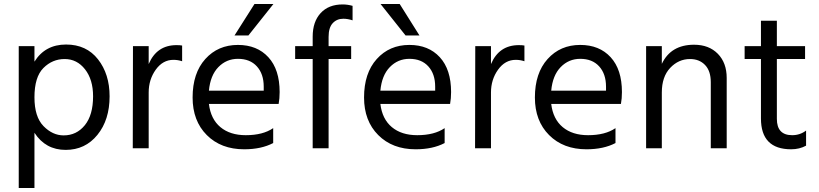

<svg xmlns="http://www.w3.org/2000/svg" viewBox="-20 -736 4063 953"><path d="M296 -64Q360 -64 401 -114.5Q442 -165 442 -258Q442 -341 402 -392Q362 -443 301 -443Q240 -443 195.5 -398.5Q151 -354 151 -253Q151 -156 196 -110Q241 -64 296 -64ZM151 -507V-430Q204 -515 308 -515Q409 -515 466.5 -441.5Q524 -368 524 -258Q524 -141 463.5 -66.5Q403 8 306 8Q206 8 151 -77V197H73V-507Z M718 -507V-418Q758 -512 856 -512Q874 -512 884 -510V-432Q863 -439 841 -439Q788 -439 753 -390Q718 -341 718 -277V0H639L640 -507Z M1337 -716 1213 -560H1144L1243 -716ZM1289 -286V-306Q1289 -369 1255 -406.5Q1221 -444 1161 -444Q1104 -444 1064 -403Q1024 -362 1017 -286ZM1336 -100V-26Q1277 5 1192 5Q1077 5 1006.5 -65.5Q936 -136 936 -252Q936 -373 999 -443Q1062 -513 1161 -513Q1256 -513 1312 -452Q1368 -391 1368 -279Q1368 -247 1363 -220H1017Q1026 -145 1074 -105Q1122 -65 1200 -65Q1285 -65 1336 -100Z M1730 -707V-635Q1706 -643 1684 -643Q1652 -643 1631.5 -621Q1611 -599 1611 -553V-507H1723V-443H1611V0H1532V-443H1445V-507H1532V-554Q1532 -628 1571.5 -671Q1611 -714 1681 -714Q1705 -714 1730 -707Z M2062 -560H1993L1869 -716H1964ZM2140 -286V-306Q2140 -369 2106 -406.5Q2072 -444 2012 -444Q1955 -444 1915 -403Q1875 -362 1868 -286ZM2187 -100V-26Q2128 5 2043 5Q1928 5 1857.5 -65.5Q1787 -136 1787 -252Q1787 -373 1850 -443Q1913 -513 2012 -513Q2107 -513 2163 -452Q2219 -391 2219 -279Q2219 -247 2214 -220H1868Q1877 -145 1925 -105Q1973 -65 2051 -65Q2136 -65 2187 -100Z M2417 -507V-418Q2457 -512 2555 -512Q2573 -512 2583 -510V-432Q2562 -439 2540 -439Q2487 -439 2452 -390Q2417 -341 2417 -277V0H2338L2339 -507Z M2988 -286V-306Q2988 -369 2954 -406.5Q2920 -444 2860 -444Q2803 -444 2763 -403Q2723 -362 2716 -286ZM3035 -100V-26Q2976 5 2891 5Q2776 5 2705.5 -65.5Q2635 -136 2635 -252Q2635 -373 2698 -443Q2761 -513 2860 -513Q2955 -513 3011 -452Q3067 -391 3067 -279Q3067 -247 3062 -220H2716Q2725 -145 2773 -105Q2821 -65 2899 -65Q2984 -65 3035 -100Z M3265 -507V-419Q3310 -514 3425 -514Q3499 -514 3543 -469Q3587 -424 3587 -349V0H3508V-328Q3508 -384 3479.5 -413.5Q3451 -443 3405 -443Q3348 -443 3306.5 -399Q3265 -355 3265 -277V0H3187V-507Z M3836 -443V-146Q3836 -65 3912 -65Q3951 -65 3981 -88V-13Q3948 5 3907 5Q3757 5 3757 -148V-443H3676V-507H3757V-633H3836V-507H3976V-443Z"/></svg>

Font: Hind
Style: Regular
Weight: 400
Designer: Manushi Parikh, Satya Rajpurohit
Foundry: Indian Type Foundry
Version: Version 2.000;PS 1.0;hotconv 1.0.79;makeotf.lib2.5.61930